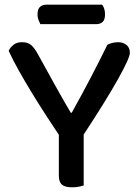

<svg xmlns="http://www.w3.org/2000/svg" viewBox="-20 -793 597 819"><path d="M534 -568Q534 -546 484 -456.5Q434 -367 337 -219V-2Q329 1 315.5 3.5Q302 6 288 6Q257 6 244 -5.5Q231 -17 231 -43V-218Q204 -258 174 -304.5Q144 -351 115 -398.5Q86 -446 60.5 -491.5Q35 -537 17 -576Q23 -590 37 -601.5Q51 -613 74 -613Q98 -613 112 -601.5Q126 -590 141 -563Q153 -542 172 -507Q191 -472 212 -434.5Q233 -397 252 -363.5Q271 -330 282 -312H286Q308 -352 328 -388.5Q348 -425 366 -460Q384 -495 402 -530Q420 -565 438 -602Q447 -607 459.5 -610Q472 -613 483 -613Q506 -613 520 -601Q534 -589 534 -568ZM152 -690Q148 -698 144 -708.5Q140 -719 140 -731Q140 -754 150.5 -763.5Q161 -773 178 -773H416Q428 -756 428 -732Q428 -709 418 -699.5Q408 -690 390 -690Z"/></svg>

Font: Baloo Da 2 Medium
Style: Regular
Weight: 500
Designer: Noopur Datye, Sulekha Rajkumar and Ek Type
Foundry: Ek Type
Version: Version 1.640;hotconv 1.0.111;makeotfexe 2.5.65597; ttfautoh